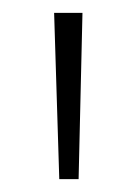

<svg xmlns="http://www.w3.org/2000/svg" viewBox="-20 -734 211 298"><path d="M108 -714H64L72 -456H102Z"/></svg>

Font: Noto Sans Myanmar ExtraCondensed ExtraLight
Style: Regular
Weight: 200
Width: 2
Designer: Monotype Design Team
Foundry: Monotype Imaging Inc.
Version: Version 2.107